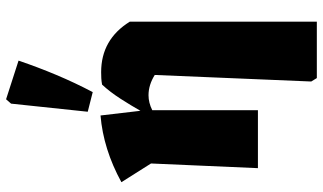

<svg xmlns="http://www.w3.org/2000/svg" viewBox="-230 -618 1037 616"><g transform="rotate(-90 288.0 -309.5)"><path d="M57 0 72 -343 12 -438Q118 -496 226 -505L241 -377Q258 -407 279.5 -440.5Q301 -474 325 -500Q336 -502 345.5 -502.5Q355 -503 365 -503Q470 -503 527 -411V189H346L335 171L356 -331Q324 -351 291 -351Q267 -351 243 -339V0ZM301 -530 238 -546 264 -792 278 -808 402 -768Q381 -706 356 -646.5Q331 -587 301 -530Z"/></g></svg>

Font: Piazzolla ExtraBold
Style: Regular
Weight: 800
Designer: Juan Pablo del Peral
Foundry: Huerta Tipografica
Version: Version 1.330